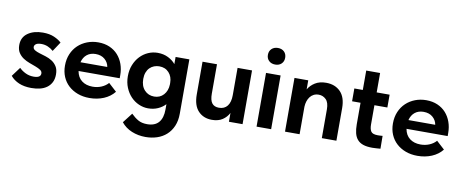

<svg xmlns="http://www.w3.org/2000/svg" viewBox="-75 -1021 3888 1608"><g transform="rotate(10 1868.5 -216.5)"><path d="M200 9Q139 9 94.5 -10Q50 -29 22 -63L80 -141Q103 -118 134.5 -103Q166 -88 203 -88Q263 -88 263 -125Q263 -143 246.5 -154Q230 -165 205 -174.5Q180 -184 151 -194.5Q122 -205 97 -221.5Q72 -238 55.5 -263.5Q39 -289 39 -328Q39 -394 89 -429.5Q139 -465 217 -465Q274 -465 313.5 -447.5Q353 -430 376 -408L323 -328Q302 -347 276 -358Q250 -369 221 -369Q189 -369 175 -358.5Q161 -348 161 -334Q161 -317 177.5 -307Q194 -297 219 -289.5Q244 -282 273 -273Q302 -264 327 -248Q352 -232 368.5 -206Q385 -180 385 -138Q385 -99 370.5 -71Q356 -43 331 -25Q306 -7 272.5 1Q239 9 200 9Z M694 7Q639 7 593.5 -10Q548 -27 515 -57.5Q482 -88 464 -130.5Q446 -173 446 -225Q446 -280 465 -324.5Q484 -369 517 -400Q550 -431 594 -448Q638 -465 688 -465Q742 -465 784.5 -446.5Q827 -428 856 -395.5Q885 -363 900.5 -319.5Q916 -276 916 -226V-200H566Q575 -147 611.5 -119Q648 -91 704 -91Q744 -91 778.5 -105.5Q813 -120 836 -146L905 -83Q870 -39 815 -16Q760 7 694 7ZM683 -365Q639 -365 609.5 -341.5Q580 -318 569 -275H797Q791 -313 761 -339Q731 -365 683 -365Z M1193 7Q1152 7 1113.5 -10Q1075 -27 1045.5 -58Q1016 -89 998 -132.5Q980 -176 980 -229Q980 -282 997.5 -325.5Q1015 -369 1044.5 -400Q1074 -431 1112.5 -448Q1151 -465 1193 -465Q1244 -465 1283.5 -445Q1323 -425 1346 -396V-457H1463V5Q1463 65 1443.5 110.5Q1424 156 1390 186.5Q1356 217 1310.5 232Q1265 247 1213 247Q1150 247 1095.5 224.5Q1041 202 1006 158L1071 74Q1100 103 1131 121Q1162 139 1208 139Q1274 139 1306.5 101Q1339 63 1339 -8V-54Q1313 -26 1275.5 -9.5Q1238 7 1193 7ZM1226 -99Q1275 -99 1306 -133Q1337 -167 1339 -221V-235Q1339 -288 1308 -322Q1277 -356 1226 -356Q1203 -356 1182 -348Q1161 -340 1145 -324Q1129 -308 1120 -284Q1111 -260 1111 -229Q1111 -169 1143.5 -134Q1176 -99 1226 -99Z M1736 9Q1664 9 1619.5 -38Q1575 -85 1575 -179V-457H1698V-207Q1698 -151 1717.5 -126Q1737 -101 1777 -101Q1823 -101 1848 -133Q1873 -165 1873 -225V-457H1996V0H1880V-75Q1861 -38 1825.5 -14.5Q1790 9 1736 9Z M2115 -457H2239V0H2115ZM2178 -539Q2145 -539 2124.5 -558.5Q2104 -578 2104 -609Q2104 -641 2124.5 -660.5Q2145 -680 2178 -680Q2211 -680 2231 -660.5Q2251 -641 2251 -609Q2251 -578 2231 -558.5Q2211 -539 2178 -539Z M2670 -245Q2670 -303 2644 -328.5Q2618 -354 2582 -354Q2558 -354 2539.5 -344.5Q2521 -335 2508.5 -318.5Q2496 -302 2489 -280.5Q2482 -259 2481 -234V0H2357V-457H2474V-380Q2494 -415 2532 -439Q2570 -463 2626 -463Q2702 -463 2748 -416Q2794 -369 2794 -277V0H2670V-245Z M2866 -457H2938V-622H3056V-457H3166V-348H3056V-184Q3056 -145 3069.5 -125Q3083 -105 3127 -105Q3135 -105 3146 -105.5Q3157 -106 3168 -107L3169 2Q3155 3 3136.5 4.5Q3118 6 3100 6Q3053 6 3022 -4.5Q2991 -15 2972.5 -36.5Q2954 -58 2946 -90Q2938 -122 2938 -165V-348H2866Z M3483 7Q3428 7 3382.5 -10Q3337 -27 3304 -57.5Q3271 -88 3253 -130.5Q3235 -173 3235 -225Q3235 -280 3254 -324.5Q3273 -369 3306 -400Q3339 -431 3383 -448Q3427 -465 3477 -465Q3531 -465 3573.5 -446.5Q3616 -428 3645 -395.5Q3674 -363 3689.5 -319.5Q3705 -276 3705 -226V-200H3355Q3364 -147 3400.5 -119Q3437 -91 3493 -91Q3533 -91 3567.5 -105.5Q3602 -120 3625 -146L3694 -83Q3659 -39 3604 -16Q3549 7 3483 7ZM3472 -365Q3428 -365 3398.5 -341.5Q3369 -318 3358 -275H3586Q3580 -313 3550 -339Q3520 -365 3472 -365Z"/></g></svg>

Font: Tilda Sans Bold
Style: Regular
Weight: 700
Designer: ParaType Ltd
Foundry: ParaType Ltd
Version: Version 1.009